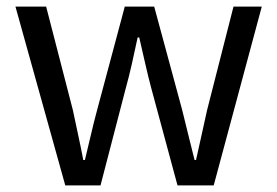

<svg xmlns="http://www.w3.org/2000/svg" viewBox="-20 -563 842 583"><path d="M178.2 0 26.9 -543H120.1L201.2 -229Q209.5 -189.9 217.5 -152.6Q225.6 -115.2 232.9 -77.1H237.8Q247.1 -115.2 255.9 -153.1Q264.6 -190.9 274.9 -229L358.9 -543H448.2L533.2 -229Q543 -189.9 552 -152.6Q561 -115.2 570.8 -77.1H575.2Q584 -115.2 592 -152.6Q600.1 -189.9 608.9 -229L689 -543H774.9L628.9 0H519L439.9 -293Q429.7 -331.1 421.1 -369.4Q412.6 -407.7 402.8 -449.2H397.9Q389.2 -407.7 380.4 -368.9Q371.6 -330.1 360.8 -291L285.2 0Z"/></svg>

Font: `nÑOS CN Regular
Style: Regular
Weight: 400
Designer: Ryoko NISHIZUKA ¬âXZm¬º[P (kana & ideographs); Paul D. Hunt (Latin, Greek & Cyrillic); Wenlong ZHANG _ e¬á¬ü¬ô (bopomof
Foundry: Adobe Systems Incorporated
Version: Version 1.004;PS 1.004;hotconv 1.0.82;makeotf.lib2.5.63406